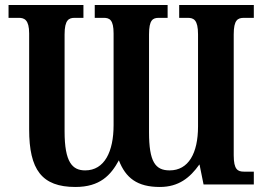

<svg xmlns="http://www.w3.org/2000/svg" viewBox="-20 -734 1056 764"><path d="M280 10C378 10 421 -37 453 -96C480 -26 526 10 616 10C691 10 736 -27 773 -79H774L790 0H990V-51H951C926 -51 910 -59 910 -116V-597C910 -655 926 -663 951 -663H990V-714H693V-663H727C751 -663 768 -655 768 -597V-231C768 -124 730 -56 655 -56C598 -56 573 -90 573 -208V-597C573 -655 588 -663 612 -663H647V-714H357V-663H393C416 -663 432 -655 432 -601V-236C432 -131 396 -56 319 -56C268 -56 237 -88 237 -211V-597C237 -655 254 -663 277 -663H312V-714H14V-663H55C77 -663 96 -655 96 -601V-219C96 -59 146 10 280 10Z"/></svg>

Font: Noto Serif Condensed
Style: Bold
Weight: 700
Width: 3
Designer: Monotype Design Team
Foundry: Monotype Imaging Inc.
Version: Version 2.015